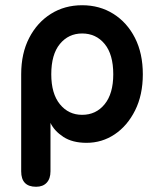

<svg xmlns="http://www.w3.org/2000/svg" viewBox="-20 -535 602 734"><path d="M118 179Q61 179 61 120V-251Q61 -331 91.5 -390Q122 -449 174.5 -482Q227 -515 294 -515Q361 -515 413.5 -482Q466 -449 496 -390Q526 -331 526 -251Q526 -172 496.5 -113Q467 -54 418.5 -21.5Q370 11 311 11Q257 11 222.5 -11.5Q188 -34 173 -65V120Q173 148 158.5 163.5Q144 179 118 179ZM294 -96Q347 -96 380 -136.5Q413 -177 413 -251Q413 -327 380 -367Q347 -407 294 -407Q242 -407 209 -367Q176 -327 176 -251Q176 -177 209 -136.5Q242 -96 294 -96Z"/></svg>

Font: Zen Maru Gothic
Style: Bold
Weight: 700
Designer: Yoshimichi Ohira
Foundry: Positype
Version: Version 1.001